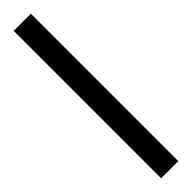

<svg xmlns="http://www.w3.org/2000/svg" viewBox="13 -983 396 396"><g transform="rotate(45 211.0 -785.0)"><path d="M-4 -760V-810H426V-760Z"/></g></svg>

Font: Noto Serif Lao SemiCondensed Light
Style: Regular
Weight: 300
Width: 4
Designer: Monotype Design Team
Foundry: Monotype Imaging Inc.
Version: Version 2.003; ttfautohint (v1.8.4.7-5d5b)